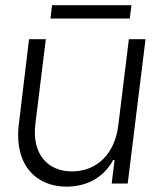

<svg xmlns="http://www.w3.org/2000/svg" viewBox="-20 -694 595 726"><path d="M231 11.7C315.4 11.7 376 -28.8 407.7 -88.9H413.1L402.3 0H462.9L530.3 -545.9H467.3L427.2 -219.2C414.1 -112.3 346.2 -45.9 252 -45.9C160.2 -45.9 99.6 -111.8 113.8 -226.1L153.3 -545.9H89.8L51.3 -225.1C32.2 -65.9 120.6 11.7 231 11.7ZM170.9 -624H470.7L477.1 -674.3H176.8Z"/></svg>

Font: Guggenheim Sans Display Light
Style: Italic
Weight: 300
Italic angle: -7°
Designer: Modified by Tom Baber under direction of Pentagram Design 2023
Foundry: rsms
Version: Version 1.001;Glyphs 3.1.2 (3151)